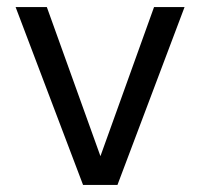

<svg xmlns="http://www.w3.org/2000/svg" viewBox="-20 -521 564 541"><path d="M214 0 24 -501H112L263 -81L414 -501H500L311 0Z"/></svg>

Font: DVN - DM Sans
Style: Regular
Weight: 400
Designer: Colophon Foundry, Jonny Pinhorn
Foundry: Colophon Foundry
Version: Version 4.004;gftools[0.9.30]